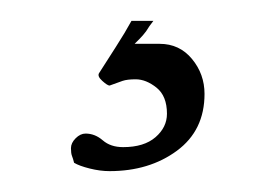

<svg xmlns="http://www.w3.org/2000/svg" viewBox="-20 -16 265 184"><path d="M109 26H133Q152 26 164 40.5Q176 55 176 74Q176 109 149.5 128.5Q123 148 85 148Q76 148 66 145.5Q56 143 51 140Q50 136 49 133.5Q48 131 48 126Q48 121 52.5 116.5Q57 112 62 112Q71 112 78.5 118.5Q86 125 98 125Q118 125 129 115.5Q140 106 140 93Q140 76 130 68Q120 60 110 60Q102 60 97.5 61.5Q93 63 85 66Q83 66 78 61.5Q73 57 75 54Q82 43 91 29Q100 15 106 4H127Q123 9 120 14Q117 18 114 21Q111 24 109 26Z"/></svg>

Font: Vermiglione
Style: Regular
Weight: 400
Version: Version 1.000